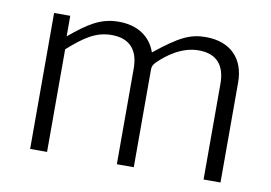

<svg xmlns="http://www.w3.org/2000/svg" viewBox="-63 -639 1042 737"><g transform="rotate(10 458.0 -270.0)"><path d="M94 0H160V-400C223 -456 266 -485 327 -485C399 -485 432 -443 432 -373V0H498V-381C498 -394 502 -400 512 -411C545 -443 600 -485 666 -485C738 -485 770 -443 770 -373V0H836V-390C836 -480 783 -540 684 -540C623 -540 581 -519 490 -446C470 -504 420 -540 345 -540C274 -540 227 -508 157 -450V-530H94Z"/></g></svg>

Font: 18Franklin Light
Style: Regular
Weight: 300
Designer: Pablo Impallari, Rodrigo Fuenzalida (Modified by Dan O. Williams)
Version: Version 0.025;PS 000.025;hotconv 1.0.88;makeotf.lib2.5.64775